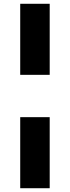

<svg xmlns="http://www.w3.org/2000/svg" viewBox="-20 -867 369 1016"><path d="M87 -847H243V-471H87ZM87 -247H243V129H87Z"/></svg>

Font: Biryani ExtraBold
Style: Regular
Weight: 800
Designer: Dan Reynolds and Mathieu Reguer
Foundry: Dan Reynolds and Mathieu Reguer
Version: Version 1.004; ttfautohint (v1.1) -l 5 -r 5 -G 72 -x 0 -D la